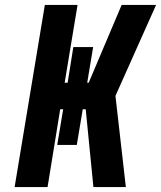

<svg xmlns="http://www.w3.org/2000/svg" viewBox="-20 -755 650 775"><path d="M39 0 161 -735H293L241 -421H253L276 -565H356L332 -421H338L471 -735H610L446 -368L488 0H357L326 -314H314L290 -170H211L235 -314H223L172 0Z"/></svg>

Font: Iosevka SS04 Heavy Extended
Style: Italic
Weight: 900
Width: 7
Italic angle: -9°
Monospace: yes
Designer: Belleve Invis
Foundry: Belleve Invis
Version: Version 19.0.0; ttfautohint (v1.8.4)